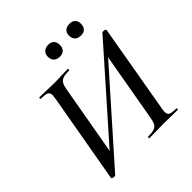

<svg xmlns="http://www.w3.org/2000/svg" viewBox="-217 -958 1124 1124"><g transform="rotate(-45 345.0 -396.0)"><path d="M68 4 165 -546Q169 -572 169 -578Q169 -600 155.5 -606.5Q142 -613 104 -613Q102 -613 102 -617Q102 -625 105 -625L154 -624Q196 -622 220 -622Q254 -622 296 -624L340 -625Q342 -625 342 -619Q342 -613 340 -613Q306 -613 289 -607Q272 -601 263.5 -586.5Q255 -572 250 -541L169 -82L143 -77L635 -633Q637 -634 641.5 -634Q646 -634 648 -634Q653 -634 658 -631Q663 -628 662 -625L567 -78Q563 -61 563 -46Q563 -25 576.5 -18.5Q590 -12 627 -12Q629 -12 629 -6Q629 0 627 0Q596 0 577 -1L512 -2L435 -1Q418 0 391 0Q389 0 389.5 -6Q390 -12 392 -12Q426 -12 443 -18Q460 -24 468 -38.5Q476 -53 481 -83L561 -539L588 -543L96 12Q93 14 83 14Q78 14 72.5 10.5Q67 7 68 4ZM308 -758Q308 -780 322 -793Q336 -806 359 -806Q382 -806 394.5 -793.5Q407 -781 407 -758Q407 -734 394.5 -721Q382 -708 359 -708Q335 -708 321.5 -721Q308 -734 308 -758ZM483 -758Q483 -780 496.5 -792.5Q510 -805 534 -805Q557 -805 569.5 -792.5Q582 -780 582 -758Q582 -734 569.5 -721Q557 -708 534 -708Q510 -708 496.5 -721Q483 -734 483 -758Z"/></g></svg>

Font: Cormorant Garamond SemiBold
Style: Italic
Weight: 600
Italic angle: -10°
Designer: Christian Thalmann (Catharsis Fonts)
Foundry: Catharsis Fonts
Version: Version 4.000